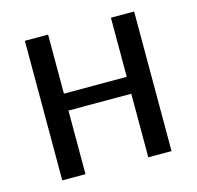

<svg xmlns="http://www.w3.org/2000/svg" viewBox="-83 -615 719 702"><g transform="rotate(-15 276.0 -264.0)"><path d="M157.2 -528.3V-304.7H395V-528.3H482.9V0H395V-240.7H157.2V0H69.3V-528.3Z"/></g></svg>

Font: Liberation Sans
Style: Regular
Weight: 400
Designer: Steve Matteson
Foundry: Ascender Corporation
Version: Version 2.00.1